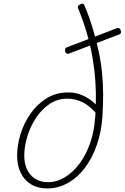

<svg xmlns="http://www.w3.org/2000/svg" viewBox="-20 -1037 698 1076"><path d="M245 19Q192 19 154 -4Q116 -27 96 -68.5Q76 -110 76 -164Q76 -223 95 -285Q114 -347 151 -400Q188 -453 241 -486Q294 -519 363 -519Q406 -519 444 -502Q482 -485 517 -452Q519 -516 514.5 -581Q510 -646 498.5 -713.5Q487 -781 467 -850Q447 -919 417 -992Q415 -1000 418 -1004.5Q421 -1009 429 -1012Q446 -1022 452 -1010Q480 -943 499.5 -878.5Q519 -814 532.5 -751.5Q546 -689 552 -628Q558 -567 558 -506Q558 -445 554 -384Q548 -298 522.5 -224.5Q497 -151 456 -96.5Q415 -42 360.5 -11.5Q306 19 245 19ZM249 -16Q298 -16 343.5 -43.5Q389 -71 425.5 -120Q462 -169 485 -234.5Q508 -300 513 -376Q514 -385 514.5 -392Q515 -399 515 -406Q478 -448 439 -466Q400 -484 357 -484Q301 -484 256.5 -453.5Q212 -423 180.5 -374.5Q149 -326 132.5 -270.5Q116 -215 116 -164Q116 -120 132 -86.5Q148 -53 178 -34.5Q208 -16 249 -16ZM367 -737Q360 -734 354 -737Q348 -740 345 -749Q344 -758 345.5 -763.5Q347 -769 355 -772L635 -879Q652 -885 657 -865Q659 -857 657.5 -852Q656 -847 648 -844Z"/></svg>

Font: Playwrite MX Thin
Style: Regular
Weight: 250
Designer: Veronika Burian, José Scaglione
Foundry: TypeTogether
Version: Version 1.002